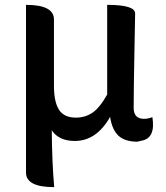

<svg xmlns="http://www.w3.org/2000/svg" viewBox="-20 -570 683 790"><path d="M203 200Q87 200 87 140V-550Q202 -550 202 -490V-218Q202 -150 223 -118Q244 -86 292 -86Q330 -86 360 -106Q390 -126 421 -181V-550Q537 -550 536 -514Q536 -509 533 -352Q530 -195 530 -126Q530 -81 573 -81Q589 -81 607 -88Q621 -1 562 9L545 13Q495 13 468 -11Q441 -36 433 -89Q377 10 288 10Q222 10 193 -34Q194 97 203 200Z"/></svg>

Font: Swei Half Moon CJK SC
Style: Medium
Weight: 500
Version: Version 2.071